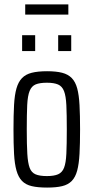

<svg xmlns="http://www.w3.org/2000/svg" viewBox="-20 -840 423 868"><path d="M193 8Q151 8 123.5 1.5Q96 -5 79.5 -22Q63 -39 54.5 -69Q46 -99 43.5 -144.5Q41 -190 41 -255Q41 -319 43.5 -365Q46 -411 54.5 -440.5Q63 -470 79.5 -487Q96 -504 123.5 -511Q151 -518 193 -518Q234 -518 261 -511Q288 -504 304.5 -487Q321 -470 329 -440.5Q337 -411 339.5 -365Q342 -319 342 -255Q342 -190 339.5 -144.5Q337 -99 329 -69Q321 -39 304.5 -22Q288 -5 261 1.5Q234 8 193 8ZM192 -44Q224 -44 242.5 -52Q261 -60 269.5 -81.5Q278 -103 280 -145Q282 -187 282 -255Q282 -323 280 -364.5Q278 -406 269.5 -428Q261 -450 242.5 -458Q224 -466 192 -466Q160 -466 141.5 -458.5Q123 -451 114 -429Q105 -407 103 -365Q101 -323 101 -255Q101 -186 103.5 -144.5Q106 -103 114 -81.5Q122 -60 140.5 -52Q159 -44 192 -44ZM80 -609V-681H139V-609ZM243 -609V-681H302V-609ZM94 -774V-820H289V-774Z"/></svg>

Font: Saira ExtraCondensed
Style: Regular
Weight: 400
Width: 2
Designer: Hector Gatti with collaboration of the Omnibus-Type team
Foundry: Omnibus-Type
Version: Version 1.101